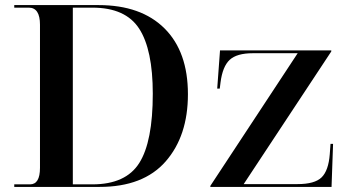

<svg xmlns="http://www.w3.org/2000/svg" viewBox="-20 -734 1361 754"><path d="M36 0H371Q543 0 630.5 -100Q718 -200 718 -364Q718 -531 626 -622.5Q534 -714 367 -714H36V-704H93Q137 -704 137 -637V-75Q137 -10 98 -10H36ZM266 -10V-704H343Q473 -704 526.5 -621.5Q580 -539 580 -366Q580 -178 527 -94Q474 -10 343 -10ZM806 0H1282L1288 -169H1278L1275 -128Q1270 -64 1243 -37.5Q1216 -11 1148 -11H937L1281 -532V-536H844L833 -386H843L846 -410Q854 -473 882 -499Q910 -525 973 -525H1149L806 -4Z"/></svg>

Font: Noto Serif Display Semi
Style: Regular
Weight: 600
Designer: Monotype Design Team
Foundry: Monotype Imaging Inc.
Version: Version 1.900